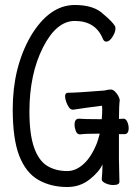

<svg xmlns="http://www.w3.org/2000/svg" viewBox="-20 -733 540 770"><path d="M250 17Q184 17 134 -11.5Q84 -40 57.5 -107.5Q31 -175 31 -295Q31 -461 102 -586Q177 -713 280 -713Q358 -713 396 -675Q431 -646 442 -627L443 -618Q443 -604 431 -585Q419 -566 406 -566Q398 -566 393 -576Q364 -649 280 -649Q206 -649 152 -542Q98 -435 98 -285Q98 -195 116.5 -142Q135 -89 169 -68Q203 -47 250 -47Q284 -47 315.5 -75.5Q347 -104 369 -160Q375 -177 380 -197H375Q319 -197 301 -194Q289 -194 284 -207.5Q279 -221 279 -233Q279 -257 297 -257Q318 -255 380 -255H388Q390 -275 390 -296L389 -309Q331 -302 273 -293Q263 -293 256.5 -302.5Q250 -312 245.5 -324.5Q241 -337 241 -347Q241 -361 253 -361Q287 -361 399 -370Q414 -374 425 -374Q433 -374 441 -366Q449 -358 454.5 -348Q460 -338 460 -331Q460 -325 459 -321Q458 -318 457 -256Q467 -257 475 -257Q485 -257 490.5 -244.5Q496 -232 496 -219Q496 -195 479 -195H457V-94L459 -4Q459 9 434 9Q418 9 403 2Q388 -5 388 -14Q391 -44 391 -74Q378 -44 339.5 -13.5Q301 17 250 17Z"/></svg>

Font: LXGW WenKai Mono Lite
Style: Regular
Weight: 400
Monospace: yes
Designer: LXGW / Fontworks Inc.
Foundry: LXGW / Fontworks Inc.
Version: Version 1.520; June 14, 2025